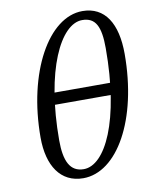

<svg xmlns="http://www.w3.org/2000/svg" viewBox="-85 -802 683 877"><g transform="rotate(-10 257.0 -363.5)"><path d="M230.4 13.1C387.9 13.1 514.4 -208 514.4 -513.5C514.4 -654.6 462 -739.6 357.7 -739.6C200.2 -739.6 69.7 -505.8 69.7 -203.3C69.7 -72.9 125.1 13.1 230.4 13.1ZM239.6 -27.3C176.1 -27.3 151.3 -79.8 151.3 -176.1C151.3 -500 249 -699.3 349.6 -699.3C411.9 -699.3 433.8 -654.6 433.8 -554.4C433.8 -217.3 339.2 -27.3 239.6 -27.3ZM113.7 -339.7H463.6V-395H113.7V-339.7Z"/></g></svg>

Font: Source Serif Variable
Style: Italic
Weight: 389
Italic angle: -12°
Designer: Frank Grießhammer
Foundry: Adobe Systems Incorporated
Version: Version 3.001;hotconv 1.0.111;makeotfexe 2.5.65597